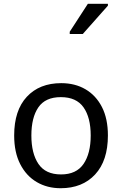

<svg xmlns="http://www.w3.org/2000/svg" viewBox="-20 -986 645 1016"><path d="M551 -269Q551 -136 483.5 -63Q416 10 301 10Q230 10 174.5 -22.5Q119 -55 87 -117.5Q55 -180 55 -269Q55 -402 122 -474Q189 -546 304 -546Q377 -546 432.5 -513.5Q488 -481 519.5 -419.5Q551 -358 551 -269ZM146 -269Q146 -174 183.5 -118.5Q221 -63 303 -63Q384 -63 422 -118.5Q460 -174 460 -269Q460 -364 422 -418Q384 -472 302 -472Q220 -472 183 -418Q146 -364 146 -269ZM349 -806V-818L445 -966H551V-956L418 -806Z"/></svg>

Font: Noto Sans Tifinagh Hawad
Style: Regular
Weight: 400
Designer: JamraPatel
Foundry: JamraPatel LLC
Version: Version 2.006; ttfautohint (v1.8.4.7-5d5b)